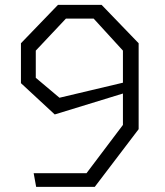

<svg xmlns="http://www.w3.org/2000/svg" viewBox="-20 -750 660 770"><path d="M536 -576.5V-232L360 -0.5H125L115 -55.5H327L473 -249V-547L355.5 -675.5H244.5L123.5 -547V-438L218.5 -358L507.5 -426.5V-385.5L199.5 -291L64 -416.5V-576.5L212.5 -730.5H387.5Z"/></svg>

Font: Monaspace Krypton Var
Style: Regular
Weight: 400
Designer: Riley Cran and the Lettermatic Team
Version: Version 1.101 (Monaspace Krypton Var)